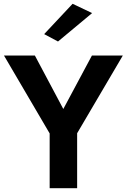

<svg xmlns="http://www.w3.org/2000/svg" viewBox="-20 -993 669 1013"><path d="M466 -924 363 -973 213 -813 286 -774ZM465 -700 314 -418 164 -700H1L242 -289V0H387V-290L628 -700Z"/></svg>

Font: Jost SemiBold
Style: Regular
Weight: 600
Version: Version 3.710